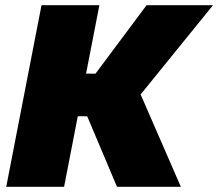

<svg xmlns="http://www.w3.org/2000/svg" viewBox="-20 -720 841 740"><path d="M431 0 316 -272H203L236 -437L348 -436L545 -700H801L522 -356L677 0ZM4 0 140 -700H363L227 0Z"/></svg>

Font: REM Black
Style: Italic
Weight: 900
Italic angle: -11°
Designer: Octavio Pardo
Foundry: Ashler Design
Version: Version 1.005;gftools[0.9.28]